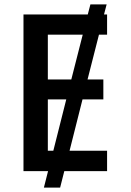

<svg xmlns="http://www.w3.org/2000/svg" viewBox="-20 -780 597 875"><path d="M468 -622V-714H454L466 -760H392L380 -714H87V0H199L180 75H254L273 0H468V-93H297L356 -327H451V-418H379L431 -622ZM305 -418H198V-622H357ZM223 -93H198V-327H282Z"/></svg>

Font: Noto Sans Thai Medium
Style: Regular
Weight: 500
Designer: Monotype Design Team
Foundry: Monotype Imaging Inc.
Version: Version 1.901